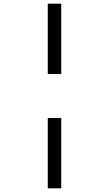

<svg xmlns="http://www.w3.org/2000/svg" viewBox="-20 -780 591 1041"><path d="M239 -760H312V-379H239ZM239 -140H312V241H239Z"/></svg>

Font: Noto Sans Ambassadori
Style: Regular
Weight: 400
Designer: Monotype Design Team
Foundry: Monotype Imaging Inc.
Version: Version 2.013